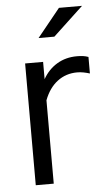

<svg xmlns="http://www.w3.org/2000/svg" viewBox="-52 -751 450 787"><g transform="rotate(-5 173.0 -358.0)"><path d="M63 0V-501H137V-430Q159 -469 195 -490.5Q231 -512 277 -512Q291 -512 302 -510.5Q313 -509 324 -505V-437Q311 -441 298 -443.5Q285 -446 272 -446Q226 -446 191 -419.5Q156 -393 137 -343V0ZM221 -716H316L192 -600H127Z"/></g></svg>

Font: Red Hat Display
Style: Regular
Weight: 400
Designer: Pentagram / MCKL
Foundry: Pentagram / MCKL
Version: Version 1.003; Red Hat Display